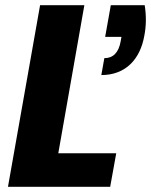

<svg xmlns="http://www.w3.org/2000/svg" viewBox="-20 -722 584 742"><path d="M408.2 -701.9 386.4 -579.5H449.4L446.5 -563.2C438.9 -518.3 416.7 -497.2 383.2 -497.2L371.6 -431.9C466.2 -431.9 522.2 -494 537.8 -584.4C544.9 -620.2 545.9 -660.1 539.2 -701.9ZM134.9 -701.9 10.8 0H405.8L429.2 -129.8H205.3L306 -701.9Z"/></svg>

Font: Poppins Devanagari Thin
Style: Italic
Weight: 100
Italic angle: -10°
Designer: Ninad Kale (Devanagari), Jonny Pinhorn (Latin)
Foundry: Indian Type Foundry
Version: 4.005